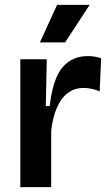

<svg xmlns="http://www.w3.org/2000/svg" viewBox="-20 -764 449 784"><path d="M63 0V-263V-522H171L167 -331H183Q191 -401 209.5 -445.5Q228 -490 261 -512.5Q294 -535 340 -535Q352 -535 365 -533Q378 -531 393 -526L387 -391Q371 -398 353.5 -401.5Q336 -405 322 -405Q284 -405 256.5 -384Q229 -363 212 -323.5Q195 -284 189 -230V0ZM246 -591H143L213 -744H346Z"/></svg>

Font: Bricolage Grotesque 36pt SemiBold
Style: Regular
Weight: 600
Designer: Mathieu Triay
Foundry: Atelier Triay
Version: Version 1.001;gftools[0.9.33.dev8+g029e19f]